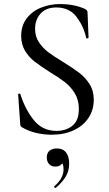

<svg xmlns="http://www.w3.org/2000/svg" viewBox="-20 -656 539 952"><path d="M294 -348Q344 -317 373.5 -294.5Q403 -272 424 -239Q445 -206 445 -161Q445 -112 419.5 -72.5Q394 -33 346.5 -10.5Q299 12 236 12Q196 12 157 2.5Q118 -7 89 -25Q84 -28 82 -32Q80 -36 80 -44L70 -187Q69 -191 74.5 -192Q80 -193 81 -189Q105 -113 148 -60Q191 -7 260 -7Q307 -7 339 -32.5Q371 -58 371 -116Q371 -160 351 -193Q331 -226 302 -248.5Q273 -271 225 -300Q178 -330 150.5 -351.5Q123 -373 104 -404.5Q85 -436 85 -478Q85 -529 112.5 -565Q140 -601 184.5 -618.5Q229 -636 278 -636Q344 -636 399 -613Q414 -606 414 -595L419 -470Q419 -466 413.5 -465.5Q408 -465 407 -469Q396 -523 360.5 -571Q325 -619 259 -619Q209 -619 181.5 -589Q154 -559 154 -513Q154 -475 173 -446.5Q192 -418 219 -397.5Q246 -377 294 -348ZM255 276Q251 276 249 272.5Q247 269 250 267Q295 228 295 184Q295 163 288.5 154Q282 145 270 142L291 132Q293 151 283 160.5Q273 170 254 170Q235 170 223.5 157.5Q212 145 212 125Q212 102 226 91Q240 80 262 80Q292 80 307.5 100Q323 120 323 156Q323 191 306 219.5Q289 248 257 275Z"/></svg>

Font: Cormorant Infant Medium
Style: Regular
Weight: 500
Designer: Christian Thalmann (Catharsis Fonts)
Foundry: Catharsis Fonts
Version: Version 4.000